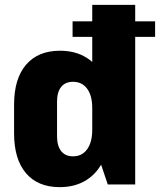

<svg xmlns="http://www.w3.org/2000/svg" viewBox="-20 -760 659 791"><path d="M226 11Q136 11 87 -46.5Q38 -104 38 -211V-329Q38 -436 87.5 -493.5Q137 -551 227 -551Q291 -551 337 -522Q383 -493 407.5 -438.5Q432 -384 432 -307V-235Q432 -158 407.5 -103Q383 -48 336.5 -18.5Q290 11 226 11ZM281 -116Q318 -116 339 -145Q360 -174 360 -225V-315Q360 -366 339 -394.5Q318 -423 281 -423Q249 -423 232 -402Q215 -381 215 -341V-198Q215 -159 232 -137.5Q249 -116 281 -116ZM360 -190V-740H537V0H424ZM619 -672V-608H279V-672Z"/></svg>

Font: Pathway Extreme Condensed ExtraBold
Style: Regular
Weight: 800
Width: 3
Version: Version 1.001;gftools[0.9.26]